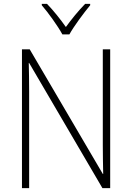

<svg xmlns="http://www.w3.org/2000/svg" viewBox="-20 -968 680 988"><path d="M301 -791H337C361 -834 410 -900 444 -941V-948H418C382 -911 348 -869 319 -829C291 -869 254 -915 222 -948H195V-941C228 -903 277 -835 301 -791ZM547 0V-714H509V-221C509 -178 510 -120 511 -73H509L133 -714H93V0H130V-497C130 -553 129 -597 128 -644H130L507 0Z"/></svg>

Font: Noto Sans Devanagari UI SemiCondensed ExtraLight
Style: Regular
Weight: 200
Width: 4
Designer: Jelle Bosma - Monotype Design Team
Foundry: Monotype Imaging Inc.
Version: Version 2.004